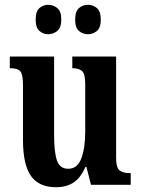

<svg xmlns="http://www.w3.org/2000/svg" viewBox="-20 -772 588 802"><path d="M214 10Q142 10 109 -37.5Q76 -85 76 -187V-417Q76 -461 65 -474Q54 -487 24 -487H21V-536H206V-207Q206 -136 218 -101.5Q230 -67 265 -67Q303 -67 319.5 -110Q336 -153 336 -223V-420Q336 -465 322 -476Q308 -487 285 -487H282V-536H465V-114Q465 -70 480.5 -59.5Q496 -49 519 -49H526V0H360L341 -75H337Q317 -29 287 -9.5Q257 10 214 10ZM348 -629Q326 -629 310 -642.5Q294 -656 294 -690Q294 -725 310 -738.5Q326 -752 348 -752Q368 -752 384.5 -738.5Q401 -725 401 -690Q401 -656 384.5 -642.5Q368 -629 348 -629ZM181 -629Q161 -629 145 -642.5Q129 -656 129 -690Q129 -725 145 -738.5Q161 -752 181 -752Q202 -752 219 -738.5Q236 -725 236 -690Q236 -656 219 -642.5Q202 -629 181 -629Z"/></svg>

Font: Noto Serif Armenian ExtraCondensed
Style: Bold
Weight: 700
Width: 2
Designer: Monotype Design Team
Foundry: Monotype Imaging Inc.
Version: Version 2.008; ttfautohint (v1.8.4.7-5d5b)